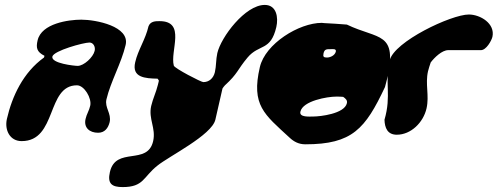

<svg xmlns="http://www.w3.org/2000/svg" viewBox="-20 -547 2025 781"><path d="M193 -317C199 -341 320 -374 344 -374C360 -374 369 -356 365 -340C359 -314 321 -279 296 -279C283 -279 187 -289 193 -317ZM8 -63C-2 -18 20 27 68 27C213 27 168 -200 293 -200C323 -200 354 -147 347 -117C343 -98 332 -82 328 -63C320 -28 344 -7 379 -7C406 -7 420 -26 426 -50C434 -86 405 -109 413 -143C430 -215 474 -291 491 -364C509 -440 370 -467 311 -467C259 -467 149 -452 133 -383C126 -353 129 -336 161 -320L159 -313C74 -252 29 -155 8 -63Z M427 153C416 201 436 214 479 214C565 214 562 173 620 127C668 88 841 3 856 -60L885 -187C885 -188 893 -198 895 -200C948 -248 945 -263 987 -313C1034 -369 1081 -338 1104 -437C1113 -476 1105 -527 1057 -527C977 -527 879 -396 864 -331C858 -304 860 -279 854 -253C848 -229 831 -213 807 -213C798 -213 690 -269 687 -280C671 -340 738 -461 629 -461C613 -461 592 -461 584 -440C572 -387 541 -343 530 -294C515 -231 571 -228 621 -227L626 -220C627 -219 623 -206 622 -201C615 -172 602 -146 595 -116C583 -63 615 -26 603 27C580 128 451 47 427 153Z M1296 -330C1300 -347 1308 -347 1324 -347C1332 -347 1349 -350 1346 -337C1342 -321 1323 -313 1310 -313C1297 -313 1293 -316 1296 -330ZM1202 -93C1212 -137 1312 -154 1347 -154C1352 -154 1372 -154 1376 -153C1386 -146 1394 -139 1391 -127C1381 -84 1282 -73 1254 -73C1239 -73 1196 -69 1202 -93ZM1037 -274C1001 -119 1055 -82 1158 13C1175 29 1195 40 1222 40C1413 40 1466 -23 1546 -193C1546 -194 1552 -215 1554 -224C1599 -420 1520 -385 1391 -447C1377 -448 1313 -453 1299 -453C1299 -453 1291 -454 1289 -454C1196 -454 1059 -369 1037 -274Z M1544 -60C1545 -27 1556 1 1594 1C1652 1 1702 -49 1715 -106C1727 -159 1709 -204 1721 -257C1722 -262 1730 -288 1732 -293C1747 -313 1778 -343 1803 -343H1936C1958 -343 1979 -381 1983 -397C1995 -451 1934 -488 1887 -488C1816 -488 1583 -378 1565 -301C1544 -212 1573 -159 1544 -60Z"/></svg>

Font: Charger
Style: OversprayIt
Weight: 400
Designer: Jasper
Foundry: Cannot Into Space Fonts
Version: Version 0.980